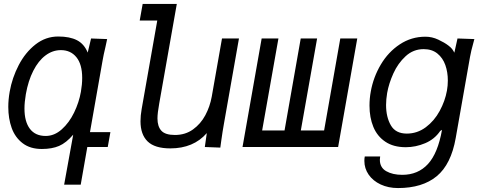

<svg xmlns="http://www.w3.org/2000/svg" viewBox="-20 -745 2440 973"><path d="M192 10Q133 10 94.8 -19.2Q56.5 -48.5 39.2 -96.5Q22 -144.5 22 -203Q22 -240.5 29 -280Q41.5 -351 75 -415.2Q108.5 -479.5 160 -519.8Q211.5 -560 275 -560Q333.5 -560 370 -541.2Q406.5 -522.5 424.5 -478.5L441.5 -550L523 -547L514.5 -507.5Q504.5 -466 500 -439L436 -75.5H539.5L526 0H422.5L389 191H305L351 -62.5Q315.5 -21 279.5 -5.5Q243.5 10 192 10ZM390 -280Q396.5 -317 396.5 -350Q396.5 -419 367.2 -455Q338 -491 288.5 -491Q246.5 -491 210.5 -464Q174.5 -437 148.8 -386.5Q123 -336 111 -268Q104 -227 104 -195Q104 -128.5 131.5 -92.2Q159 -56 211.5 -56Q255.5 -56 293 -89.5Q330.5 -123 355.5 -174.5Q380.5 -226 390 -280Z M692 -130.5Q692 -159.5 698 -193L777 -641H688L703 -725H876L787 -221Q778 -171.5 778 -145Q778 -104 797.8 -82.5Q817.5 -61 866.5 -61Q919 -61 958 -89Q997 -117 1020.5 -161Q1044 -205 1053 -255L1105 -550H1191L1114.5 -116Q1108 -80 1101.5 -33.5L1096.5 3L1018 0L1028 -70.5Q960.5 7 843 7Q764.5 7 728.2 -28.2Q692 -63.5 692 -130.5Z M1693.5 0H1209L1306 -550H1391L1308.5 -84H1422L1504 -550H1587L1504.5 -84H1622.5L1704.5 -550H1790.5Z M1826.5 70.5Q1826.5 58 1828.5 48H1906.5Q1905 57 1905 64.5Q1905 104 1937.2 122.5Q1969.5 141 2018.5 141Q2098.5 141 2148.8 86.2Q2199 31.5 2220 -87L2211 -81.5Q2182.5 -39.5 2134.5 -19.2Q2086.5 1 2036.5 1Q1974 1 1932.8 -26.8Q1891.5 -54.5 1872 -102Q1852.5 -149.5 1852.5 -209.5Q1852.5 -246.5 1859 -281Q1872 -354 1909.8 -417.8Q1947.5 -481.5 2006 -520.2Q2064.5 -559 2136 -559Q2169.5 -559 2201 -544.2Q2232.5 -529.5 2252 -514.5Q2264 -505.5 2270.8 -497Q2277.5 -488.5 2282.5 -478L2298.5 -550L2384 -547L2380.5 -534Q2366.5 -484 2362 -457L2289.5 -46Q2266 88 2193.2 148Q2120.5 208 1997 208Q1948 208 1909 189.8Q1870 171.5 1848.2 140Q1826.5 108.5 1826.5 70.5ZM2245 -286Q2249.5 -311 2249.5 -337Q2249.5 -379.5 2236.8 -415.5Q2224 -451.5 2196.5 -473.8Q2169 -496 2127 -496Q2074.5 -496 2035.5 -460Q1996.5 -424 1973.5 -373Q1950.5 -322 1942 -274Q1936.5 -241 1936.5 -213Q1936.5 -151.5 1960.8 -109.8Q1985 -68 2041.5 -68Q2094.5 -68 2137.8 -100.2Q2181 -132.5 2208.2 -182.8Q2235.5 -233 2245 -286Z"/></svg>

Font: JuliaMono
Style: Italic
Weight: 400
Italic angle: -9°
Monospace: yes
Designer: cormullion
Foundry: corm
Version: Version 0.057; ttfautohint (v1.8.4)